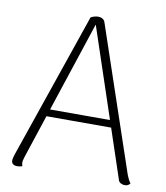

<svg xmlns="http://www.w3.org/2000/svg" viewBox="-80 -768 731 845"><g transform="rotate(10 285.0 -346.0)"><path d="M291 -701Q302 -701 310.5 -696Q319 -691 322 -681L540 -37Q544 -27 548.5 -18Q553 -9 558 -3Q554 3 548 6Q542 9 534 9Q524 9 515.5 4Q507 -1 505 -10L280 -683H292L78 -35Q77 -30 75 -23.5Q73 -17 73 -11Q73 -7 74 -2.5Q75 2 76 5Q71 7 65.5 8Q60 9 53 9Q41 9 34 3Q27 -3 28 -14Q28 -20 30.5 -28Q33 -36 35 -43L258 -692Q275 -701 291 -701ZM136 -262H444V-230H136Z"/></g></svg>

Font: Arima ExtraLight
Style: Regular
Weight: 250
Designer: Joana Correia and Natanael Gama
Foundry: NDISCOVER
Version: Version 1.101;gftools[0.9.23]